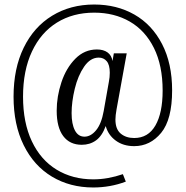

<svg xmlns="http://www.w3.org/2000/svg" viewBox="-20 -672 822 850"><path d="M393 158Q290 158 210 110Q130 62 85 -29Q40 -120 40 -244Q40 -369 85 -461Q130 -553 211 -602.5Q292 -652 397 -652Q497 -652 575 -607.5Q653 -563 697.5 -477Q742 -391 742 -272Q742 -143 693.5 -84Q645 -25 574 -25Q526 -25 492.5 -49.5Q459 -74 448 -114Q432 -70 405 -50.5Q378 -31 342 -31Q289 -31 260 -69.5Q231 -108 231 -182Q231 -245 252 -308Q273 -371 313.5 -412Q354 -453 409 -453Q438 -453 456 -440Q474 -427 478 -402L484 -436H541L496 -188Q491 -160 491 -143Q491 -100 514.5 -80.5Q538 -61 574 -61Q636 -61 668 -116.5Q700 -172 700 -271Q700 -382 661.5 -459.5Q623 -537 554.5 -576.5Q486 -616 397 -616Q303 -616 232 -572Q161 -528 121.5 -444Q82 -360 82 -244Q82 -129 121 -46.5Q160 36 230.5 79Q301 122 393 122Q426 122 459 116Q492 110 524 99L537 132Q503 145 466.5 151.5Q430 158 393 158ZM354 -67Q382 -67 405.5 -95.5Q429 -124 439 -180L462 -310Q466 -330 466 -350Q466 -385 452.5 -401Q439 -417 417 -417Q380 -417 352.5 -377Q325 -337 311 -279Q297 -221 297 -171Q297 -123 311.5 -95Q326 -67 354 -67Z"/></svg>

Font: Margherita Variable
Style: Regular
Weight: 400
Designer: James Puckett
Foundry: Dunwich Type Founders
Version: Version 1.008